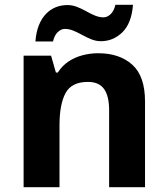

<svg xmlns="http://www.w3.org/2000/svg" viewBox="-20 -777 697 797"><path d="M388 -556Q476 -556 529 -508.5Q582 -461 582 -356V0H433V-319Q433 -378 412 -407.5Q391 -437 345 -437Q277 -437 252 -390.5Q227 -344 227 -257V0H78V-546H192L212 -476H220Q238 -504 264 -521.5Q290 -539 322 -547.5Q354 -556 388 -556ZM127 -605Q130 -644 141.5 -672.5Q153 -701 171 -719.5Q189 -738 211.5 -747Q234 -756 260 -756Q280 -756 299.5 -748.5Q319 -741 337.5 -730.5Q356 -720 374 -712.5Q392 -705 410 -705Q425 -705 439 -718Q453 -731 459 -757H532Q526 -680 488 -643Q450 -606 399 -606Q379 -606 360 -613.5Q341 -621 322 -631.5Q303 -642 285 -649.5Q267 -657 249 -657Q234 -657 220 -644Q206 -631 200 -605Z"/></svg>

Font: Noto Sans Sinhala
Style: Regular
Weight: 400
Designer: Jelle Bosma - Monotype Design Team
Foundry: Monotype Imaging Inc.
Version: Version 2.006